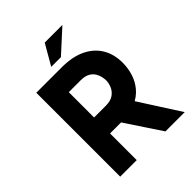

<svg xmlns="http://www.w3.org/2000/svg" viewBox="-253 -1055 1191 1191"><g transform="rotate(-45 343.0 -459.5)"><path d="M318 -736Q411 -736 475 -705.5Q539 -675 572.5 -619.5Q606 -564 606 -488Q606 -443 592.5 -398Q579 -353 548.5 -316Q518 -279 468 -256.5Q418 -234 344 -234H240V0H95V-736ZM343 -374Q387 -374 411.5 -392.5Q436 -411 446 -436.5Q456 -462 456 -483Q456 -495 452.5 -513.5Q449 -532 438 -551Q427 -570 404.5 -583Q382 -596 344 -596H240V-374ZM479 -284 661 0H492L306 -280ZM507 -919 359 -784H274L352 -919Z"/></g></svg>

Font: Reem Kufi
Style: Regular
Weight: 400
Designer: Khaled Hosny
Version: Version 1.6